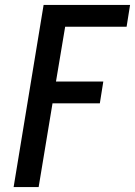

<svg xmlns="http://www.w3.org/2000/svg" viewBox="-20 -755 545 775"><path d="M35 0 156 -735H505L491 -647H243L206 -426H397L383 -338H192L136 0Z"/></svg>

Font: Iosevka Curly Semibold
Style: Italic
Weight: 600
Italic angle: -9°
Monospace: yes
Designer: Belleve Invis
Foundry: Belleve Invis
Version: Version 22.1.2; ttfautohint (v1.8.4)